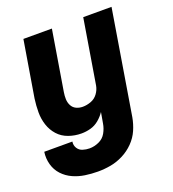

<svg xmlns="http://www.w3.org/2000/svg" viewBox="-144 -633 855 950"><g transform="rotate(-20 283.5 -158.5)"><path d="M210 213Q244 213 277.5 207Q311 201 343.5 184.5Q376 168 401.5 142Q427 116 441 84Q455 52 461 18L551 -530H402L346 -190Q342 -168 328 -149Q314 -130 292 -122Q270 -114 249 -114Q230 -114 214.5 -121.5Q199 -129 191 -144.5Q183 -160 182.5 -178Q182 -196 185 -214L237 -530H87L38 -234Q33 -198 33 -163Q33 -128 43.5 -96Q54 -64 76 -39.5Q98 -15 130.5 -3.5Q163 8 198 8Q222 8 246 1.5Q270 -5 290 -21.5Q310 -38 324 -59L314 -2Q310 23 297 46Q284 69 259.5 80Q235 91 210 91Q192 91 174.5 85.5Q157 80 147.5 64.5Q138 49 141 30H-7Q-12 64 -3 96.5Q6 129 28 152.5Q50 176 79.5 189.5Q109 203 142.5 208Q176 213 210 213Z"/></g></svg>

Font: Iosevka Sparkle Heavy
Style: Italic
Weight: 900
Italic angle: -9°
Designer: Belleve Invis
Foundry: Belleve Invis
Version: Version 4.5.0; ttfautohint (v1.8.3)